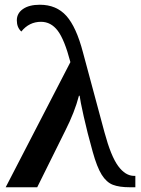

<svg xmlns="http://www.w3.org/2000/svg" viewBox="-20 -790 594 810"><path d="M277 -528Q252 -623 223.5 -660.5Q195 -698 153 -698Q103 -698 70 -657Q51 -674 51 -704Q51 -734 77 -752Q103 -770 148 -770Q218 -770 260 -723Q302 -676 330 -569L421 -231Q448 -131 478.5 -89.5Q509 -48 546 -48H551V0H528Q483 0 456 -10.5Q429 -21 409 -53Q389 -85 371 -150Q348 -232 333 -299.5Q318 -367 316 -386H313Q295 -317 256 -240L137 0H4Z"/></svg>

Font: Noto Serif SemiBold
Style: Regular
Weight: 600
Designer: Monotype Design Team
Foundry: Monotype Imaging Inc.
Version: Version 1.001